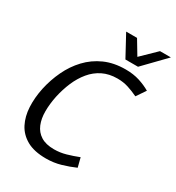

<svg xmlns="http://www.w3.org/2000/svg" viewBox="-205 -990 1027 1122"><g transform="rotate(30 308.0 -428.5)"><path d="M407.7 -604.3Q352.2 -604.3 309.1 -583.1Q266 -561.8 234.6 -523.8Q203.2 -485.8 182.2 -436.8Q161.3 -387.8 149.2 -332.3H57.2Q72 -400.3 101.2 -461.8Q130.3 -523.3 175.4 -571.3Q220.5 -619.3 281.9 -646.8Q343.3 -674.3 422.8 -674.3Q475.2 -674.3 516.8 -661Q558.3 -647.7 591.5 -628.3L549.3 -566.3Q516.3 -582.2 482.2 -593.2Q448 -604.3 407.7 -604.3ZM292 -60.3Q332.3 -60.3 371.2 -71.4Q410.2 -82.5 450.5 -98.3L466.3 -36.3Q424.5 -17.8 377.2 -4Q330 9.8 277.7 9.8Q198.2 9.8 148.3 -18.2Q98.5 -46.2 73.9 -94.2Q49.3 -142.2 46.2 -203.8Q43.2 -265.3 57.2 -332.3H149.2Q137.8 -277 137.8 -228Q137.7 -179 153.3 -141Q169 -103 202.8 -81.7Q236.5 -60.3 292 -60.3ZM394.8 -723.7 542.2 -867H615.5L476.5 -723.7ZM473.2 -723.7H391.5L313.8 -867H387.2Z"/></g></svg>

Font: Epunda Sans Light
Style: Italic
Weight: 300
Italic angle: -12.0243°
Designer: Simon Atzbach
Foundry: typofactur
Version: Version 2.204